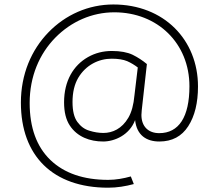

<svg xmlns="http://www.w3.org/2000/svg" viewBox="-20 -642 997 875"><path d="M489.7 -409.7C450.2 -409.7 413.6 -400.4 380.9 -381.8C314.5 -344.2 272 -273.4 272 -175.8C272 -131.3 280.8 -96.2 297.9 -70.3C332 -18.1 389.6 2.9 450.2 2.9C502.4 2.9 570.3 -26.9 595.7 -94.7C603 -25.9 647 2.9 706.1 2.9C764.2 2.9 808.1 -20.5 837.9 -66.9C867.7 -113.3 882.3 -173.3 882.3 -248C882.3 -460 727.5 -621.6 496.6 -621.6C382.8 -621.6 278.3 -574.7 200.7 -494.6C122.6 -414.1 75.2 -303.2 75.2 -174.3C75.2 68.8 221.2 213.4 472.7 213.4C513.2 213.4 552.2 207 589.8 196.8L576.2 162.1C543 171.4 507.8 177.7 473.1 177.7C360.8 177.7 272.9 147.5 210 87.4C147 26.9 115.2 -60.1 115.2 -172.9C115.2 -293.9 159.7 -396.5 231.9 -470.2C304.2 -543.9 399.4 -585.9 501 -585.9C698.2 -585.9 843.3 -444.3 843.3 -249C843.3 -108.4 794.9 -35.2 705.6 -35.2C656.2 -35.2 624.5 -65.4 624.5 -118.2C624.5 -124 625.5 -131.8 626 -140.1L649.4 -350.1C629.4 -366.7 607.9 -380.9 584 -392.6C560.1 -403.8 528.8 -409.7 489.7 -409.7ZM488.8 -374.5C518.6 -374.5 542 -370.6 559.6 -363.3C577.1 -355.5 593.3 -345.7 607.9 -334.5L592.8 -208C588.9 -164.6 579.6 -130.4 564.9 -105.5C535.6 -55.2 492.7 -36.1 451.2 -36.1C430.2 -36.1 408.7 -39.6 387.2 -46.4C365.2 -52.7 347.2 -66.4 332.5 -86.4C317.9 -106.4 310.5 -136.2 310.5 -176.8C310.5 -221.2 319.3 -257.8 336.4 -287.1C371.1 -345.7 429.7 -374.5 488.8 -374.5Z"/></svg>

Font: Estedad ExtraLight
Style: Regular
Weight: 200
Designer: Amin Abedi
Version: Version 7.3